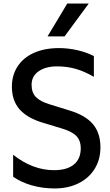

<svg xmlns="http://www.w3.org/2000/svg" viewBox="-20 -1049 620 1082"><path d="M54 -53V-177Q164 -90 284 -90Q358 -90 396.5 -122Q435 -154 435 -213Q435 -259 408.5 -284.5Q382 -310 322 -327L226 -356Q136 -382 91.5 -431.5Q47 -481 47 -561Q47 -625 79 -674.5Q111 -724 171 -751Q231 -778 313 -778Q363 -778 414.5 -766.5Q466 -755 509 -733V-616Q456 -647 406.5 -661Q357 -675 301 -675Q238 -675 198 -647.5Q158 -620 158 -571Q158 -527 182.5 -502Q207 -477 260 -461L373 -426Q462 -399 504 -349Q546 -299 546 -219Q546 -150 513.5 -97.5Q481 -45 422.5 -16Q364 13 288 13Q221 13 160.5 -4Q100 -21 54 -53ZM359 -1029H480L344 -844H248Z"/></svg>

Font: Application Medium
Style: Regular
Weight: 500
Designer: Wei Huang
Foundry: Wei Huang
Version: Version 0.012